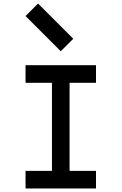

<svg xmlns="http://www.w3.org/2000/svg" viewBox="-20 -1070 690 1090"><path d="M275 -600H125V-700H525V-600H375V-100H525V0H125V-100H275ZM325 -779 125 -979 196 -1050 396 -850Z"/></svg>

Font: Monoikos Medium
Style: Regular
Weight: 500
Designer: Brian Krent
Version: Version 0.088